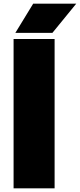

<svg xmlns="http://www.w3.org/2000/svg" viewBox="-20 -1019 432 1039"><path d="M53.5 0V-808H275.5V0ZM63 -841 159.5 -999H392.5L263.5 -841Z"/></svg>

Font: Encode Sans Semi Expanded Black
Style: Regular
Weight: 900
Width: 6
Designer: Multiple Designers
Foundry: Impallari Type
Version: Version 3.000; ttfautohint (v1.8.3) -l 8 -r 50 -G 200 -x 14 